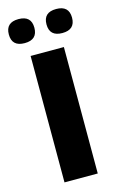

<svg xmlns="http://www.w3.org/2000/svg" viewBox="-139 -793 519 842"><g transform="rotate(-15 120.5 -372.0)"><path d="M264 -689.5Q264 -635 206 -635Q148 -635 148 -689.5Q148 -744 206 -744Q264 -744 264 -689.5ZM93 -689.5Q93 -635 35 -635Q-23 -635 -23 -689.5Q-23 -744 35 -744Q93 -744 93 -689.5ZM45 -574H196V0H45Z"/></g></svg>

Font: Khand
Style: Bold
Weight: 700
Designer: Devanagari: Sanchit Sawaria, Jyotish Sonowal; Latin: Satya Rajpurohit
Foundry: Indian Type Foundry
Version: Version 1.101;PS 1.0;hotconv 1.0.78;makeotf.lib2.5.61930; tt